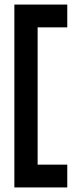

<svg xmlns="http://www.w3.org/2000/svg" viewBox="-20 -820 345 842"><path d="M43 -800H48H145H275V-700H145V-98H275V2H145H43Z"/></svg>

Font: Serreria Sobria
Style: Medium
Weight: 500
Version: Version 001.000